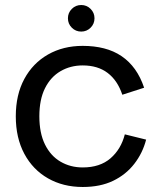

<svg xmlns="http://www.w3.org/2000/svg" viewBox="-20 -739 647 766"><path d="M310 7Q232 7 171.5 -27.5Q111 -62 77 -125.5Q43 -189 43 -275Q43 -361 77 -424Q111 -487 171.5 -521.5Q232 -556 310 -556Q356 -556 395 -546Q434 -536 465 -515Q496 -494 518.5 -462.5Q541 -431 555 -389L468 -361Q449 -418 409.5 -448Q370 -478 310 -478Q261 -478 221.5 -455Q182 -432 159.5 -387Q137 -342 137 -275Q137 -208 159.5 -162.5Q182 -117 221.5 -94Q261 -71 310 -71Q379 -71 421 -107.5Q463 -144 478 -203L563 -182Q549 -128 515.5 -85Q482 -42 431 -17.5Q380 7 310 7ZM304 -613Q282 -613 266.5 -628.5Q251 -644 251 -666Q251 -688 266.5 -703.5Q282 -719 304 -719Q326 -719 341.5 -703.5Q357 -688 357 -666Q357 -644 341.5 -628.5Q326 -613 304 -613Z"/></svg>

Font: Parkinsans
Style: Regular
Weight: 400
Designer: Red Stone, Indian Type Foundry
Foundry: Indian Type Foundry
Version: Version 1.000